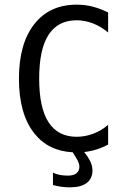

<svg xmlns="http://www.w3.org/2000/svg" viewBox="-20 -636 540 816"><path d="M337.9 10.3Q353.5 29.8 362.3 46.9Q373 68.4 373 87.9Q373 123 348.6 141.6Q324.2 160.2 276.4 160.2Q258.8 160.2 240.7 157.7Q222.7 155.3 205.1 150.4V97.7Q218.8 104.5 234.4 107.4Q250 110.4 268.6 110.4Q292 110.4 304.7 100.6Q317.4 90.8 317.4 72.3Q317.4 59.6 308.1 42.5Q300.8 29.3 289.1 11.2Q184.6 5.9 125 -70.3Q60.5 -152.3 60.5 -301.8Q60.5 -450.2 125.5 -533.2Q190.4 -616.2 305.7 -616.2Q342.8 -616.2 375.5 -607.4Q408.2 -598.6 439.5 -583V-498Q409.2 -523.4 375 -536.6Q340.8 -549.8 305.7 -549.8Q226.6 -549.8 186.5 -488.3Q146.5 -426.8 146.5 -301.8Q146.5 -177.7 186.5 -116.2Q226.6 -54.7 305.7 -54.7Q340.8 -54.7 375.5 -67.4Q410.2 -80.1 439.5 -105.5V-21.5Q408.2 -4.9 375.5 3.4Q357.4 7.8 337.9 10.3Z"/></svg>

Font: BabelStone Irk Bitig Colour
Style: Regular
Weight: 400
Designer: Andrew West
Foundry: BabelStone
Version: Version 1.03 June 7, 2023